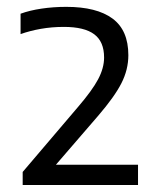

<svg xmlns="http://www.w3.org/2000/svg" viewBox="-20 -834 452 546"><path d="M44.5 -308V-345L202 -530Q242 -576.5 259 -608.5Q276 -640.5 276 -670.5Q276 -715.5 248 -736.5Q220 -757.5 161.5 -757.5Q127.5 -757.5 96.2 -752Q65 -746.5 38.5 -737V-795Q64.5 -804.5 98.2 -809.5Q132 -814.5 168.5 -814.5Q255 -814.5 300 -781.2Q345 -748 345 -677Q345 -636 325.2 -597.2Q305.5 -558.5 258.5 -504L123 -347L121 -365.5H372.5V-308Z"/></svg>

Font: Encode Sans SemiExpanded
Style: Regular
Weight: 400
Width: 6
Designer: Multiple Designers
Foundry: Impallari Type
Version: Version 3.002